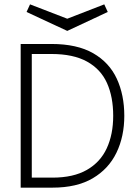

<svg xmlns="http://www.w3.org/2000/svg" viewBox="-20 -862 634 882"><path d="M75 0V-660H216Q334 -660 408 -617.5Q482 -575 516.5 -500.5Q551 -426 551 -330Q551 -235 515 -160.5Q479 -86 406 -43Q333 0 221 0ZM126 -46H221Q317 -46 379 -81.5Q441 -117 470.5 -181Q500 -245 500 -330Q500 -417 471.5 -480.5Q443 -544 380 -579Q317 -614 216 -614H126ZM289 -720 102 -807 118 -842 289 -776 459 -842 475 -807Z"/></svg>

Font: Lil Grotesk Light
Style: Regular
Weight: 300
Designer: Bastien Sozeau
Foundry: NBR — Bastien Sozeau
Version: Version 3.003; ttfautohint (v1.8.4.7-5d5b);gftools[0.9.33]